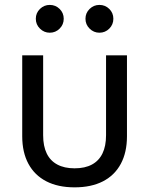

<svg xmlns="http://www.w3.org/2000/svg" viewBox="-20 -764 617 793"><path d="M288.1 9.8Q219.7 9.8 171.4 -15.1Q123 -40 97.4 -87.4Q71.8 -134.8 71.8 -201.2V-535.6H158.2V-205.6Q158.2 -160.6 172.9 -130.4Q187.5 -100.1 216.6 -84.5Q245.6 -68.8 288.1 -68.8Q331.1 -68.8 359.9 -84.5Q388.7 -100.1 403.3 -130.4Q418 -160.6 418 -205.6V-535.6H504.4V-201.2Q504.4 -134.8 479 -87.4Q453.6 -40 405.3 -15.1Q356.9 9.8 288.1 9.8ZM390.6 -628.9Q367.2 -628.9 350.1 -645.8Q333 -662.6 333 -686.5Q333 -710.4 350.1 -727.1Q367.2 -743.7 390.6 -743.7Q414.6 -743.7 431.4 -727.1Q448.2 -710.4 448.2 -686.5Q448.2 -662.6 431.4 -645.8Q414.6 -628.9 390.6 -628.9ZM185.5 -628.9Q162.1 -628.9 145 -645.8Q127.9 -662.6 127.9 -686.5Q127.9 -710.4 145 -727.1Q162.1 -743.7 185.5 -743.7Q209.5 -743.7 226.3 -727.1Q243.2 -710.4 243.2 -686.5Q243.2 -662.6 226.3 -645.8Q209.5 -628.9 185.5 -628.9Z"/></svg>

Font: Inter 20pt
Style: Regular
Weight: 400
Version: Version 4.001;git-66647c0bb